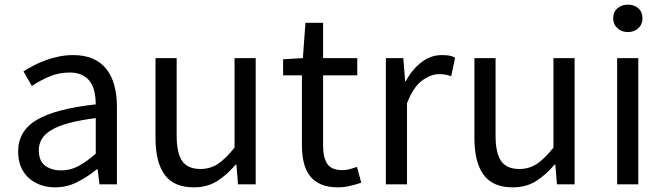

<svg xmlns="http://www.w3.org/2000/svg" viewBox="-20 -793 2858 826"><path d="M217 13Q183 13 154 2.5Q125 -8 103.5 -27.5Q82 -47 70 -75.5Q58 -104 58 -141Q58 -230 138.5 -277.5Q219 -325 392 -344Q392 -370 387 -395Q382 -420 369.5 -439Q357 -458 335 -469.5Q313 -481 280 -481Q232 -481 190.5 -463Q149 -445 117 -423L81 -486Q100 -498 123.5 -510.5Q147 -523 174 -533Q201 -543 231.5 -549.5Q262 -556 295 -556Q345 -556 380.5 -540Q416 -524 438.5 -495Q461 -466 472 -425Q483 -384 483 -334V0H408L400 -65H397Q358 -33 313 -10Q268 13 217 13ZM243 -60Q283 -60 317.5 -78.5Q352 -97 392 -132V-285Q323 -276 276.5 -263.5Q230 -251 201 -233.5Q172 -216 159.5 -194.5Q147 -173 147 -147Q147 -100 174.5 -80Q202 -60 243 -60Z M740 -543V-210Q740 -134 764 -100Q788 -66 842 -66Q884 -66 917 -87.5Q950 -109 989 -158V-543H1080V0H1004L997 -85H994Q956 -40 913.5 -13.5Q871 13 814 13Q728 13 688.5 -41Q649 -95 649 -199V-543Z M1198 -538 1283 -543 1294 -695H1370V-543H1517V-469H1370V-166Q1370 -115 1388 -88Q1406 -61 1454 -61Q1468 -61 1485 -65.5Q1502 -70 1516 -75L1534 -7Q1511 1 1485 7Q1459 13 1434 13Q1391 13 1361 0Q1331 -13 1313 -36.5Q1295 -60 1287 -93.5Q1279 -127 1279 -168V-469H1198Z M1640 -543H1715L1723 -444H1726Q1754 -496 1794 -526Q1834 -556 1880 -556Q1898 -556 1911.5 -554Q1925 -552 1938 -545L1921 -465Q1907 -470 1896 -472Q1885 -474 1868 -474Q1834 -474 1796 -446.5Q1758 -419 1731 -349V0H1640Z M2112 -543V-210Q2112 -134 2136 -100Q2160 -66 2214 -66Q2256 -66 2289 -87.5Q2322 -109 2361 -158V-543H2452V0H2376L2369 -85H2366Q2328 -40 2285.5 -13.5Q2243 13 2186 13Q2100 13 2060.5 -41Q2021 -95 2021 -199V-543Z M2635 -543H2726V0H2635ZM2681 -655Q2655 -655 2636.5 -671.5Q2618 -688 2618 -714Q2618 -742 2636.5 -757.5Q2655 -773 2681 -773Q2708 -773 2726 -757.5Q2744 -742 2744 -714Q2744 -688 2726 -671.5Q2708 -655 2681 -655Z"/></svg>

Font: Kinto Sans
Style: Regular
Weight: 400
Designer: Authors: Ryoko NISHIZUKA  (kana & ideographs); Paul D. Hunt (Latin, Greek & Cyrillic); Wenlong ZHANG  (bopomofo); Sandol
Foundry: Adobe Systems Incorporated, ookami Inc.
Version: Version 0.001